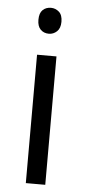

<svg xmlns="http://www.w3.org/2000/svg" viewBox="-53 -765 359 797"><g transform="rotate(5 126.5 -367.0)"><path d="M167 0H86V-535H167ZM79 -680Q79 -708 92.5 -721Q106 -734 127 -734Q146 -734 160.5 -721Q175 -708 175 -680Q175 -653 160.5 -639.5Q146 -626 127 -626Q106 -626 92.5 -639.5Q79 -653 79 -680Z"/></g></svg>

Font: Stephens Clock
Style: Regular
Weight: 400
Designer: Peter Wiegel (catfonts.de) with slight modifications by DT1.org
Version: Version 0.9.1